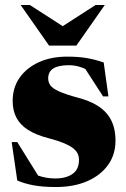

<svg xmlns="http://www.w3.org/2000/svg" viewBox="-20 -738 508 773"><path d="M250 -510Q296 -510 329.2 -504.2Q362.5 -498.5 397.5 -486.5L416.5 -350H395L309.5 -482L357 -439.5Q331 -459 306.5 -467.2Q282 -475.5 258 -475.5Q215.5 -475.5 194.8 -462.5Q174 -449.5 174 -422.5Q174 -407 182.8 -394.5Q191.5 -382 217.8 -370Q244 -358 298 -343.5Q338.5 -332.5 366.5 -316.2Q394.5 -300 411.8 -278.5Q429 -257 437 -230.5Q445 -204 445 -172Q445 -115.5 414.8 -73.5Q384.5 -31.5 330.5 -8.2Q276.5 15 204.5 15Q152 15 113.8 7.8Q75.5 0.5 49.5 -11.5L27 -166H49.5L145 -12.5L102.5 -45Q118 -36.5 134.5 -30.8Q151 -25 168.5 -22.2Q186 -19.5 202.5 -19.5Q246 -19.5 272 -37.8Q298 -56 298 -94Q298 -109 292 -120.8Q286 -132.5 272.2 -142.8Q258.5 -153 234.5 -162.8Q210.5 -172.5 174 -182Q125.5 -194.5 93.8 -214.5Q62 -234.5 46.5 -263.5Q31 -292.5 31 -331.5Q31 -385.5 59.2 -425.5Q87.5 -465.5 137 -487.8Q186.5 -510 250 -510ZM263 -613H202L365 -718H402L287.5 -554.5H177.5L63 -718H100Z"/></svg>

Font: Newsreader 60pt ExtraBold
Style: Regular
Weight: 800
Designer: Hugues Gentile
Foundry: Production Type
Version: Version 1.003